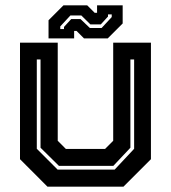

<svg xmlns="http://www.w3.org/2000/svg" viewBox="-20 -700 641 720"><path d="M158 0 55 -103V-540H196.5V-172L227 -141.5H374L404.5 -172V-540H546V-103L443 0ZM196 -64H410L483 -142V-477H469V-146L405 -78H201L132 -146V-477H118V-142ZM162 -556V-624L218 -680H307L335 -652H344V-680H440V-612L384 -556H295L267 -584H258V-556ZM206 -591H220V-599L247 -628.5H282L317 -595H361L399 -636V-646H385V-638L358 -608.5H319L285 -642H244L206 -601Z"/></svg>

Font: Tourney Thin
Style: Regular
Weight: 100
Designer: Tyler Finck
Foundry: Etcetera Type Co
Version: Version 1.015